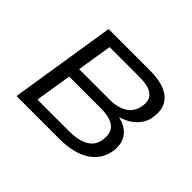

<svg xmlns="http://www.w3.org/2000/svg" viewBox="-112 -668 843 843"><g transform="rotate(45 309.0 -247.0)"><path d="M63 0 141 -494H397Q455 -494 491.5 -478.5Q528 -463 543.5 -434Q559 -405 553 -364Q551 -338 537 -316Q523 -294 500.5 -278Q478 -262 450 -254L449 -252Q494 -242 517 -211.5Q540 -181 534 -133Q525 -69 471.5 -34.5Q418 0 329 0ZM139 -54H336Q394 -54 428 -74Q462 -94 467 -136Q473 -182 446 -203Q419 -224 364 -224H166ZM174 -278H364Q416 -278 448 -300Q480 -322 485 -364Q491 -403 465.5 -422Q440 -441 389 -441H200Z"/></g></svg>

Font: Nunito Sans 7pt Light
Style: Italic
Weight: 300
Italic angle: -9°
Designer: Vernon Adams
Foundry: Vernon Adams
Version: Version 3.101;gftools[0.9.27]